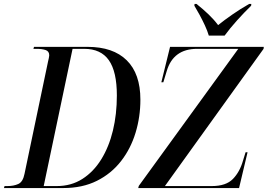

<svg xmlns="http://www.w3.org/2000/svg" viewBox="-45 -951 1354 971"><path d="M-25 0 -22 -10H-7Q24 -10 47.5 -20.5Q71 -31 79 -72L198 -640Q200 -649 202 -657.5Q204 -666 204 -671Q204 -692 185.5 -698Q167 -704 141 -704H124L127 -714H398Q527 -714 596 -646Q665 -578 665 -447Q665 -360 640.5 -279.5Q616 -199 567 -136Q518 -73 445 -36.5Q372 0 275 0ZM242 -10Q315 -10 371.5 -46Q428 -82 467 -145Q506 -208 526 -290.5Q546 -373 546 -468Q546 -589 505.5 -646.5Q465 -704 381 -704H322L176 -10ZM654 0 657 -11 1160 -704H952Q831 -704 798 -591L781 -535H771L815 -714H1289L1288 -704L789 -10H1026Q1098 -10 1133 -46Q1168 -82 1184 -139L1197 -181H1207L1164 0ZM1011 -771Q1004 -795 991 -823Q978 -851 963.5 -877.5Q949 -904 938 -922L939 -931H949Q983 -904 1010.5 -877.5Q1038 -851 1058 -824Q1089 -849 1130 -877.5Q1171 -906 1215 -931H1226L1225 -922Q1190 -888 1154 -848Q1118 -808 1091 -771Z"/></svg>

Font: Noto Serif Display SemiCondensed Medium
Style: Italic
Weight: 500
Width: 4
Italic angle: -12°
Designer: Monotype Design Team
Foundry: Monotype Imaging Inc.
Version: Version 2.009